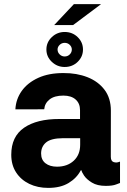

<svg xmlns="http://www.w3.org/2000/svg" viewBox="-20 -911 620 941"><path d="M216.3 9.9Q164.4 9.9 123.4 -9.9Q82.4 -29.8 58.8 -66.2Q35.2 -102.6 35.2 -152.7Q35.2 -241.8 98 -285Q160.9 -328.1 271 -327.8H372.2V-371.4Q372.2 -404.1 350.7 -423.3Q329.2 -442.5 290.5 -442.5Q246.8 -442.5 223 -423.7Q199.2 -404.8 196.7 -375.4L55.4 -375Q57.9 -425.1 86.6 -465.4Q115.4 -505.7 167.6 -529.5Q219.8 -553.3 291.9 -552.9Q356.5 -553.3 409.1 -532.5Q461.6 -511.7 492.5 -470.7Q523.4 -429.7 523.4 -368.3L523.1 -142.8Q523.1 -120.4 538 -116.3Q552.9 -112.2 565.3 -118.3H568.2V-14.2Q566.8 -14.2 549.4 -7.1Q532 0 498.2 0Q456.7 0 430.6 -16Q404.5 -32 392.2 -50.2Q380 -68.5 380 -75.3V-76H375.7Q356.2 -38.4 316.4 -14.2Q276.6 9.9 216.3 9.9ZM259.2 -94.1Q309.7 -94.1 341.3 -123.2Q372.9 -152.3 372.9 -201.7V-233.7H287.6Q230.1 -233.3 205.8 -212.9Q181.5 -192.5 181.5 -158.7Q181.5 -127.5 202.9 -110.8Q224.4 -94.1 259.2 -94.1ZM296.9 -582.7Q260.3 -582.7 233.8 -608Q207.4 -633.2 207.4 -668.3Q207.4 -703.8 233.8 -729Q260.3 -754.3 296.9 -754.3Q334.9 -754.3 360.8 -729Q386.7 -703.8 386.7 -668.3Q386.7 -633.2 360.8 -608Q334.9 -582.7 296.9 -582.7ZM245.4 -788 342 -890.6H475.1L338.1 -788ZM296.9 -634.2Q311.8 -634.2 321.9 -644.4Q332 -654.5 332 -668.3Q332 -681.1 321.9 -691.1Q311.8 -701 296.9 -701Q282.7 -701 272.4 -691.1Q262.1 -681.1 262.1 -668.3Q262.1 -654.5 272.4 -644.4Q282.7 -634.2 296.9 -634.2Z"/></svg>

Font: Inter Zeller
Style: Bold
Weight: 700
Designer: Rasmus Andersson; Joe Bland
Foundry: zeller
Version: Version 3.015;git-dec3a8cb1